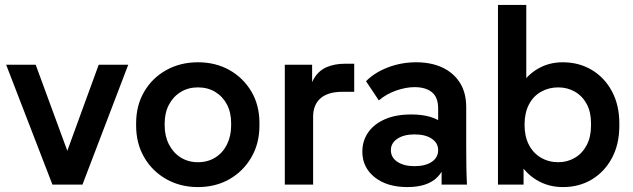

<svg xmlns="http://www.w3.org/2000/svg" viewBox="-20 -750 2573 780"><path d="M193 0 5 -487H125L276 -76H231L381 -487H501L315 0Z M784 10Q713 10 656 -22Q599 -54 566 -110.5Q533 -167 533 -240V-249Q533 -322 566 -378Q599 -434 656 -465.5Q713 -497 784 -497Q856 -497 912 -465.5Q968 -434 1001 -378.5Q1034 -323 1034 -250V-240Q1034 -167 1001 -110.5Q968 -54 912 -22Q856 10 784 10ZM784 -91Q824 -91 854.5 -110Q885 -129 902 -163Q919 -197 919 -240V-250Q919 -293 902 -325.5Q885 -358 854.5 -376.5Q824 -395 784 -395Q745 -395 714.5 -376.5Q684 -358 666.5 -325Q649 -292 649 -249V-240Q649 -197 666.5 -163Q684 -129 714.5 -110Q745 -91 784 -91Z M1137 0V-487H1248V-346L1234 -347Q1237 -402 1257 -433.5Q1277 -465 1309 -478Q1341 -491 1379 -491H1419V-377H1370Q1313 -377 1282.5 -351Q1252 -325 1252 -275V0Z M1774 0V-164L1760 -206V-309Q1760 -355 1734.5 -375.5Q1709 -396 1664 -396Q1629 -396 1589 -382Q1549 -368 1519 -342L1467 -420Q1501 -455 1555.5 -476Q1610 -497 1671 -497Q1731 -497 1776.5 -476Q1822 -455 1848 -414.5Q1874 -374 1874 -314V-157Q1874 -117 1874.5 -78.5Q1875 -40 1877 0ZM1635 10Q1552 10 1502 -30Q1452 -70 1452 -134Q1452 -177 1475 -211Q1498 -245 1542.5 -265Q1587 -285 1651 -285Q1738 -285 1782.5 -246.5Q1827 -208 1827 -145H1797Q1797 -71 1757 -30.5Q1717 10 1635 10ZM1664 -75Q1708 -75 1734 -92.5Q1760 -110 1760 -140Q1760 -169 1734 -186.5Q1708 -204 1664 -204Q1621 -204 1594.5 -186.5Q1568 -169 1568 -140Q1568 -110 1594.5 -92.5Q1621 -75 1664 -75Z M2267 10Q2207 10 2159.5 -19Q2112 -48 2085 -98L2107 -122V0H2003V-730H2118V-375L2095 -402Q2122 -446 2166.5 -471.5Q2211 -497 2266 -497Q2332 -497 2384 -466Q2436 -435 2466 -379Q2496 -323 2496 -249V-239Q2496 -164 2466 -108Q2436 -52 2384.5 -21Q2333 10 2267 10ZM2248 -91Q2285 -91 2315.5 -109Q2346 -127 2363.5 -160.5Q2381 -194 2381 -239V-249Q2381 -295 2363.5 -327.5Q2346 -360 2315.5 -377.5Q2285 -395 2248 -395Q2209 -395 2177.5 -377Q2146 -359 2128.5 -325Q2111 -291 2111 -243Q2111 -196 2128.5 -162Q2146 -128 2177.5 -109.5Q2209 -91 2248 -91Z"/></svg>

Font: SUSE SemiBold
Style: Regular
Weight: 600
Designer: Rene Bieder
Foundry: SUSE
Version: Version 1.000